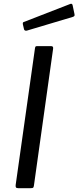

<svg xmlns="http://www.w3.org/2000/svg" viewBox="-20 -983 410 1003"><path d="M247.5 -742Q260.2 -742 257.2 -726.6L157.3 -14.3Q156 -4.8 153.1 -2.4Q150.3 0 139.8 0H75.2Q65.8 0 63.3 -4.3Q60.8 -8.6 61.8 -16.5L162.7 -730.8Q163.9 -738.2 166 -740.1Q168 -742 173.9 -742ZM359.4 -955.4 369 -909.9Q370.3 -904 368.9 -900.4Q367.5 -896.8 359 -894.3L120.2 -823Q113.7 -821.5 109.6 -824.2Q105.5 -827 104.9 -832.6L99.6 -855.3Q97.7 -865.8 103.1 -867.6L347.9 -962.7Q351.2 -964.3 354.9 -962.5Q358.6 -960.7 359.4 -955.4Z"/></svg>

Font: Libre Franklin Thin
Style: Italic
Weight: 100
Italic angle: -8°
Designer: Pablo Impallari, Rodrigo Fuenzalida, Nhung Nguyen
Foundry: Impallari Type
Version: Version 3.000